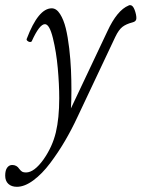

<svg xmlns="http://www.w3.org/2000/svg" viewBox="-63 -448 545 739"><path d="M2 271Q-18.6 271 -30.8 259.8Q-43 248.5 -43 228Q-43 207.5 -35.4 197.3Q-27.8 187 -16.1 187Q1.5 187 11.2 202.1Q17.6 210.4 22.7 213.1Q27.8 215.8 37.1 215.8Q68.8 215.8 105 165Q138.7 116.7 151.9 61.8Q165 6.8 165 -69.8Q165 -122.6 159.4 -185.3Q153.8 -248 140.6 -301.5Q127.4 -355 109.9 -355Q88.9 -355 59.1 -289.1Q56.6 -285.6 51.5 -286.4Q46.4 -287.1 42.2 -291Q38.1 -294.9 40 -298.8Q84.5 -416 136.2 -416Q154.3 -416 168.2 -394Q182.1 -372.1 190.2 -339.1Q198.2 -306.2 203.4 -262Q208.5 -217.8 210.2 -179.2Q211.9 -140.6 211.9 -101.1Q211.9 -57.6 210 -30.8L350.1 -327.1Q387.7 -408.7 432.1 -426.8Q433.6 -428.2 438 -428.2Q448.2 -428.2 455.1 -410.2Q461.9 -392.1 461.9 -377.9Q461.9 -365.2 446.8 -361.8Q422.4 -355.5 408.2 -344.5Q394 -333.5 380.9 -306.2L234.9 2.9Q212.9 50.3 187 94.5Q161.1 138.7 130.1 179.9Q99.1 221.2 65.4 246.1Q31.7 271 2 271Z"/></svg>

Font: Junicode SmCond Light
Style: Italic
Weight: 300
Width: 4
Italic angle: -11°
Designer: Peter S. Baker
Version: Version 2.206